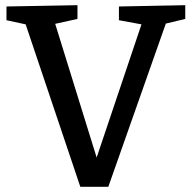

<svg xmlns="http://www.w3.org/2000/svg" viewBox="-20 -720 738 741"><path d="M439 -695 695 -700V-647L620 -629L398 1H290L79 -626L5 -642V-695L279 -700V-647L193 -628L353 -112L526 -626L439 -642Z"/></svg>

Font: Bitter Pro Medium
Style: Regular
Weight: 500
Designer: Sol Matas, and Bitter project Authors
Foundry: Sol Matas
Version: Version 1.010